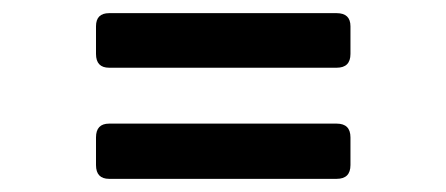

<svg xmlns="http://www.w3.org/2000/svg" viewBox="-20 -444 678 292"><path d="M146 -341Q126 -341 126 -362V-404Q126 -424 146 -424H492Q513 -424 513 -404V-362Q513 -341 492 -341ZM146 -172Q126 -172 126 -193V-235Q126 -256 146 -256H492Q513 -256 513 -235V-193Q513 -172 492 -172Z"/></svg>

Font: Pitagon Sans Medium
Style: Regular
Weight: 500
Designer: Travis Tran
Foundry: Pitagon
Version: Version 1.001; ttfautohint (v1.8.4.7-5d5b);gftools[0.9.26]